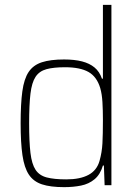

<svg xmlns="http://www.w3.org/2000/svg" viewBox="-20 -763 566 791"><path d="M244 8Q188 8 153 -3.5Q118 -15 99 -43.5Q80 -72 72.5 -123.5Q65 -175 65 -255Q65 -335 72 -386.5Q79 -438 98 -466.5Q117 -495 152.5 -506.5Q188 -518 244 -518Q287 -518 318 -510Q349 -502 369.5 -485Q390 -468 400 -439H404V-743H439V0H411L408 -81H404Q393 -44 369.5 -24.5Q346 -5 314 1.5Q282 8 244 8ZM253 -24Q310 -24 344.5 -42.5Q379 -61 390 -100Q400 -135 402 -172.5Q404 -210 404 -269Q404 -309 402 -342.5Q400 -376 393 -400Q379 -447 344.5 -466.5Q310 -486 248 -486Q201 -486 171.5 -478Q142 -470 126.5 -446.5Q111 -423 105.5 -377Q100 -331 100 -255Q100 -179 105.5 -133Q111 -87 126.5 -63.5Q142 -40 172.5 -32Q203 -24 253 -24Z"/></svg>

Font: Saira SemiCondensed Thin
Style: Regular
Weight: 250
Width: 4
Designer: Hector Gatti with collaboration of the Omnibus-Type team
Foundry: Omnibus-Type
Version: Version 1.101